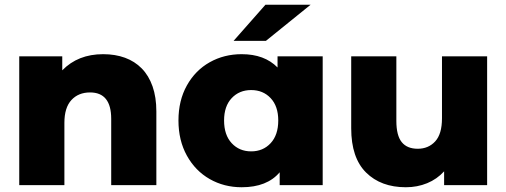

<svg xmlns="http://www.w3.org/2000/svg" viewBox="-20 -779 2131 808"><path d="M638 -310V0H448V-279Q448 -390 359 -390Q310 -390 280.5 -358Q251 -326 251 -262V0H61V-542H242V-483Q308 -551 414 -551Q465 -551 506 -536Q547 -521 576.5 -491Q606 -461 622 -415.5Q638 -370 638 -310Z M1338 -542V0H1157V-54Q1104 9 997 9Q923 9 862.5 -25.5Q802 -60 766.5 -124Q731 -188 731 -272Q731 -356 766.5 -419.5Q802 -483 862.5 -517Q923 -551 997 -551Q1093 -551 1148 -495V-542ZM1151 -272Q1151 -332 1119 -366Q1087 -400 1037 -400Q987 -400 955 -366Q923 -332 923 -272Q923 -211 955 -176.5Q987 -142 1037 -142Q1087 -142 1119 -176.5Q1151 -211 1151 -272ZM1097 -759H1287L1099 -607H963Z M2030 -542V0H1849V-58Q1819 -25 1777.5 -8Q1736 9 1688 9Q1583 9 1520.5 -53Q1458 -115 1458 -239V-542H1648V-270Q1648 -209 1670.5 -181Q1693 -153 1738 -153Q1783 -153 1811.5 -184Q1840 -215 1840 -281V-542Z"/></svg>

Font: CMG Sans ExtraBold
Style: Regular
Weight: 800
Designer: Julieta Ulanovsky
Foundry: Julieta Ulanovsky
Version: Version 7.200